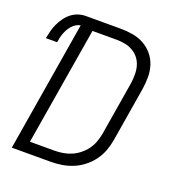

<svg xmlns="http://www.w3.org/2000/svg" viewBox="-133 -841 866 947"><g transform="rotate(20 300.0 -367.5)"><path d="M35 0 148 -683Q135 -681 124 -674Q113 -667 104.5 -657.5Q96 -648 89.5 -636.5Q83 -625 78.5 -613Q74 -601 71.5 -589Q69 -577 67 -565H8Q12 -585 17 -604.5Q22 -624 30.5 -642.5Q39 -661 51.5 -678.5Q64 -696 80.5 -709Q97 -722 116.5 -728.5Q136 -735 156 -735H339Q372 -735 403.5 -729.5Q435 -724 462 -709Q489 -694 508.5 -670.5Q528 -647 537.5 -618Q547 -589 547 -556.5Q547 -524 542 -492L495 -207Q490 -178 479.5 -149.5Q469 -121 450.5 -96Q432 -71 407 -51.5Q382 -32 353.5 -20.5Q325 -9 295.5 -4.5Q266 0 237 0ZM109 -58H237Q259 -58 281 -61.5Q303 -65 324.5 -74Q346 -83 365 -98Q384 -113 398 -132Q412 -151 420 -173Q428 -195 432 -217L479 -501Q482 -524 482 -547Q482 -570 476 -591Q470 -612 457 -629Q444 -646 425 -657Q406 -668 384.5 -672.5Q363 -677 340 -677H212Z"/></g></svg>

Font: Iosevka Light Extended
Style: Italic
Weight: 300
Width: 7
Italic angle: -9°
Monospace: yes
Designer: Belleve Invis
Foundry: Belleve Invis
Version: Version 32.5.0; ttfautohint (v1.8.4)